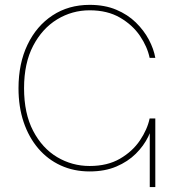

<svg xmlns="http://www.w3.org/2000/svg" viewBox="-20 -755 710 775"><path d="M341.8 -63Q277.8 -63 225.1 -87.2Q172.4 -111.3 134.3 -156Q96.2 -200.7 75.4 -262.2Q54.7 -323.7 54.7 -398.9Q54.7 -499 91.1 -574.7Q127.4 -650.4 192.1 -692.9Q256.8 -735.4 341.8 -735.4Q402.8 -735.4 449.2 -715.8Q495.6 -696.3 528.3 -664.3Q561 -632.3 580.8 -595Q600.6 -557.6 606.9 -521.5H584Q574.7 -566.4 544.9 -610.4Q515.1 -654.3 464.4 -683.8Q413.6 -713.4 341.8 -713.4Q271 -713.4 210.7 -676.8Q150.4 -640.1 113.8 -570.1Q77.1 -500 77.1 -398.9Q77.1 -296.9 113.8 -226.8Q150.4 -156.7 210.7 -120.8Q271 -85 341.8 -85Q413.6 -85 464.1 -114.3Q514.6 -143.6 544.7 -188Q574.7 -232.4 584 -276.9H601.1Q596.7 -241.2 578.6 -203.9Q560.5 -166.5 528.3 -134.5Q496.1 -102.5 449.7 -82.8Q403.3 -63 341.8 -63ZM584.5 0V-276.9H606.9V0Z"/></svg>

Font: Inter 24pt Thin
Style: Regular
Weight: 250
Designer: Rasmus Andersson
Foundry: rsms
Version: Version 4.001;git-66647c0bb